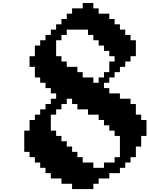

<svg xmlns="http://www.w3.org/2000/svg" viewBox="-20 -1199 1004 1290"><path d="M714.3 -785.7V-714.3H678.6V-678.6H642.9V-642.9H607.1V-678.6H535.7V-714.3H500V-750H428.6V-785.7H392.9V-821.4H357.1V-928.6H392.9V-964.3H428.6V-1000H571.4V-964.3H607.1V-928.6H642.9V-892.9H678.6V-857.1H714.3V-821.4H750V-785.7ZM785.7 -571.4H714.3V-607.1H678.6V-642.9H714.3V-678.6H750V-714.3H785.7V-750H821.4V-785.7H857.1V-821.4H892.9V-928.6H857.1V-964.3H821.4V-1000H785.7V-1035.7H750V-1071.4H714.3V-1107.1H642.9V-1142.9H607.1V-1178.6H535.7V-1142.9H464.3V-1107.1H428.6V-1071.4H392.9V-1035.7H357.1V-1000H321.4V-964.3H285.7V-928.6H250V-892.9H214.3V-821.4H178.6V-750H214.3V-678.6H250V-642.9H285.7V-607.1H321.4V-571.4H357.1V-535.7H321.4V-500H285.7V-464.3H250V-428.6H214.3V-392.9H178.6V-321.4H142.9V-178.6H178.6V-142.9H214.3V-107.1H250V-71.4H285.7V-35.7H321.4V0H392.9V35.7H464.3V71.4H607.1V35.7H642.9V0H714.3V-35.7H785.7V-71.4H821.4V-107.1H857.1V-142.9H892.9V-214.3H928.6V-285.7H964.3V-392.9H928.6V-428.6H892.9V-500H857.1V-535.7H785.7ZM785.7 -285.7V-142.9H750V-107.1H678.6V-71.4H607.1V-107.1H535.7V-142.9H500V-178.6H464.3V-214.3H428.6V-250H392.9V-285.7H357.1V-321.4H321.4V-428.6H357.1V-464.3H392.9V-500H428.6V-535.7H464.3V-500H500V-464.3H571.4V-428.6H642.9V-392.9H678.6V-357.1H714.3V-321.4H750V-285.7Z"/></svg>

Font: Gossip High Pixel
Style: Regular
Weight: 500
Width: 7
Designer: Deborah Khodanovich
Version: Version 1.001;Glyphs 3.3.1 (3343)